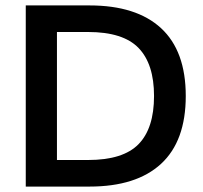

<svg xmlns="http://www.w3.org/2000/svg" viewBox="-20 -688 750 708"><path d="M665 -334Q665 -168 574 -84Q483 0 310 0H75V-668H310Q483 -668 574 -584Q665 -500 665 -334ZM548 -334Q548 -452 491 -511Q434 -570 305 -570H190V-98H305Q434 -98 491 -156.5Q548 -215 548 -334Z"/></svg>

Font: Gantari SemiBold
Style: Regular
Weight: 600
Designer: Anugrah Pasau
Foundry: Lafontype
Version: Version 1.000; ttfautohint (v1.8.4)